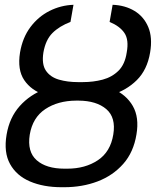

<svg xmlns="http://www.w3.org/2000/svg" viewBox="-20 -780 657 810"><path d="M311.5 -428.7H323.2Q399.4 -429.2 456.1 -405Q512.7 -380.9 540.3 -332.8Q567.9 -284.7 555.7 -212.9Q543.5 -137.7 499.8 -88.4Q456.1 -39.1 391.6 -14.6Q327.1 9.8 251 9.8H239.3Q163.6 9.8 106.7 -14.4Q49.8 -38.6 22.5 -87.9Q-4.9 -137.2 7.8 -211.9Q20 -284.2 63.2 -332.5Q106.4 -380.9 171.1 -405Q235.8 -429.2 311.5 -428.7ZM311.5 -355.5H300.8Q224.1 -355 170.9 -319.6Q117.7 -284.2 105.5 -211.9Q94.2 -139.6 134.8 -104Q175.3 -68.4 252 -68.4H263.7Q339.4 -68.4 392.8 -104Q446.3 -139.6 458 -212.9Q469.7 -284.2 428.5 -319.6Q387.2 -355 311.5 -355.5ZM329.1 -433.6Q374 -433.6 413.3 -444.1Q452.6 -454.6 480 -481.7Q507.3 -508.8 514.6 -558.6Q524.4 -611.8 505.1 -640.6Q485.8 -669.4 442.4 -687.5L455.1 -759.8Q507.8 -757.8 547.4 -733.9Q586.9 -710 605.5 -665.8Q624 -621.6 613.3 -558.6Q601.1 -485.4 557.1 -441.9Q513.2 -398.4 450 -379.6Q386.7 -360.8 316.4 -360.4H295.9Q226.1 -360.8 168.9 -379.6Q111.8 -398.4 82.3 -441.9Q52.7 -485.4 64.5 -558.6Q75.2 -621.6 108.4 -665.8Q141.6 -710 189 -733.9Q236.3 -757.8 290 -759.8L277.3 -687.5Q230 -669.4 201.2 -640.6Q172.4 -611.8 163.1 -558.6Q155.3 -508.8 173.8 -481.7Q192.4 -454.6 228.5 -444.1Q264.6 -433.6 308.6 -433.6Z"/></svg>

Font: Inter Tight
Style: Italic
Weight: 400
Italic angle: -9.39999°
Designer: Rasmus Andersson
Foundry: rsms
Version: Version 3.002